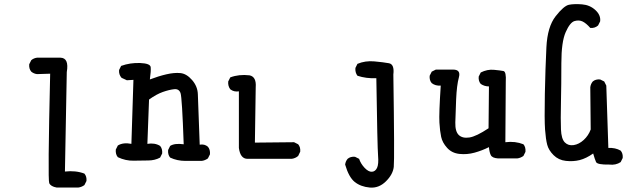

<svg xmlns="http://www.w3.org/2000/svg" viewBox="-20 -760 3040 914"><path d="M250 132.8Q221.7 127.9 214.4 111.8Q207 95.7 218.8 -409.2L156.2 -407.2Q140.6 -409.2 128.9 -418.9Q117.2 -432.6 119.1 -454.1L128.9 -473.6Q140.6 -483.4 156.2 -485.4H267.6Q309.6 -484.4 297.9 -417L289.1 56.6Q340.8 50.8 381.8 66.4Q393.6 80.1 391.6 101.6L381.8 121.1Q368.2 130.9 352.5 132.8Z M862.3 5.9Q823.2 5.9 790 -9.8Q778.3 -23.4 780.3 -45.9L790 -65.4Q811.5 -79.1 854.5 -73.2Q846.7 -295.9 839.4 -316.9Q832 -337.9 809.1 -335.4Q786.1 -333 755.4 -322.3Q724.6 -311.5 689.5 -286.1L681.6 -75.2Q716.8 -81.1 742.2 -65.4Q753.9 -51.8 752 -29.3L742.2 -9.8Q716.8 3.9 685.5 3.9Q654.3 3.9 616.2 4.9Q578.1 5.9 541 -11.7Q529.3 -25.4 531.2 -47.9L541 -67.4Q566.4 -83 605.5 -75.2L615.2 -379.9L584 -377.9L558.6 -389.6Q544.9 -405.3 546.9 -426.8L556.6 -446.3Q599.6 -461.9 647.5 -460Q695.3 -458 697.3 -440.4Q699.2 -422.9 693.4 -381.8Q734.4 -397.5 772 -406.2Q809.6 -415 838.9 -412.1Q868.2 -409.2 894.5 -378.9Q920.9 -348.6 921.9 -310.5Q922.9 -272.5 930.7 -71.3Q954.1 -75.2 969.7 -61.5Q981.4 -47.9 979.5 -25.4L969.7 -5.9Q956.1 3.9 940.4 5.9Z M1158.2 -3.9Q1124 -3.9 1117.2 -55.7V-325.2Q1093.8 -321.3 1076.2 -335Q1064.5 -350.6 1066.4 -372.1L1076.2 -391.6Q1117.2 -407.2 1168 -401.4Q1201.2 -394.5 1197.3 -344.7L1193.4 -81.1L1379.9 -83L1399.4 -73.2Q1411.1 -59.6 1409.2 -38.1L1399.4 -17.6Q1385.7 -5.9 1368.2 -3.9Z M1740.2 132.8Q1697.3 128.9 1668.9 106.4Q1640.6 84 1623 23.4Q1625 7.8 1634.8 -3.9Q1648.4 -15.6 1669.9 -13.7L1689.5 -3.9Q1697.3 19.5 1715.8 39.1Q1734.4 58.6 1750.5 57.6Q1766.6 56.6 1774.9 39.1Q1783.2 21.5 1779.8 -18.6Q1776.4 -58.6 1771.5 -387.7Q1722.7 -385.7 1681.6 -399.4Q1669.9 -415 1671.9 -436.5L1681.6 -456.1Q1718.8 -471.7 1761.7 -467.8Q1804.7 -463.9 1831.5 -459Q1858.4 -454.1 1852.5 -405.3Q1858.4 -2 1854.5 34.2Q1850.6 70.3 1816.9 103.5Q1783.2 136.7 1740.2 132.8Z M2350.6 -5.9Q2323.2 -7.8 2316.4 -21.5Q2309.6 -35.2 2307.6 -59.6Q2274.4 -43 2238.8 -33.2Q2203.1 -23.4 2167 -27.3Q2130.9 -31.2 2108.4 -56.2Q2085.9 -81.1 2080.1 -108.4Q2074.2 -135.7 2071.8 -176.8Q2069.3 -217.8 2078.1 -352.5Q2052.7 -350.6 2035.2 -364.3Q2023.4 -377.9 2025.4 -399.4L2035.2 -418.9L2054.7 -428.7H2134.8Q2174.8 -429.7 2164.6 -392.1Q2154.3 -354.5 2151.4 -287.1Q2148.4 -219.7 2147.5 -176.8Q2146.5 -133.8 2164.1 -117.2Q2181.6 -100.6 2214.4 -105.5Q2247.1 -110.4 2305.7 -149.4L2307.6 -348.6Q2286.1 -348.6 2268.6 -360.4Q2256.8 -374 2258.8 -395.5L2268.6 -415Q2299.8 -430.7 2331.1 -427.7Q2362.3 -424.8 2376.5 -421.9Q2390.6 -418.9 2387.7 -370.1L2385.7 -83Q2432.6 -88.9 2471.7 -73.2Q2483.4 -59.6 2481.4 -37.1L2471.7 -17.6Q2458 -7.8 2442.4 -5.9Z M2879.9 23.4Q2823.2 24.4 2817.4 11.2Q2811.5 -2 2803.7 -29.3Q2770.5 -5.9 2739.7 2Q2709 9.8 2673.8 5.9Q2638.7 2 2615.2 -21.5Q2591.8 -44.9 2585 -70.8Q2578.1 -96.7 2574.7 -143.1Q2571.3 -189.5 2573.7 -313Q2576.2 -436.5 2581.1 -534.7Q2585.9 -632.8 2625 -682.6Q2664.1 -732.4 2688.5 -737.3Q2712.9 -742.2 2750.5 -739.3Q2788.1 -736.3 2814.5 -711.9Q2840.8 -687.5 2836.9 -658.2L2827.1 -638.7Q2811.5 -625 2790 -627Q2770.5 -649.4 2753.4 -657.7Q2736.3 -666 2714.8 -659.7Q2693.4 -653.3 2672.9 -606.9Q2652.3 -560.5 2652.3 -459.5Q2652.3 -358.4 2650.4 -273.9Q2648.4 -189.5 2650.4 -144Q2652.3 -98.6 2668.9 -82Q2685.5 -65.4 2710.9 -69.3Q2736.3 -73.2 2758.8 -93.8Q2781.2 -114.3 2792 -143.6L2790 -344.7Q2792 -360.4 2801.8 -372.1Q2815.4 -383.8 2836.9 -381.8L2856.4 -372.1L2866.2 -352.5L2876 -55.7Q2909.2 -57.6 2934.6 -43Q2946.3 -29.3 2944.3 -7.8L2934.6 11.7Q2911.1 27.3 2879.9 23.4Z"/></svg>

Font: NaikaiFont
Style: Regular
Weight: 400
Version: Version 1.67